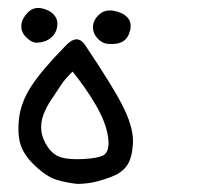

<svg xmlns="http://www.w3.org/2000/svg" viewBox="-20 -289 540 474"><path d="M170.9 165Q143.6 162.1 119.6 154.8Q95.7 147.5 68.4 122.1Q41 96.7 31.7 70.8Q22.5 44.9 26.9 4.4Q31.2 -36.1 57.6 -76.7Q84 -117.2 144.5 -178.7Q170.9 -205.1 189.5 -178.7Q263.7 -68.4 287.1 -19Q310.5 30.3 308.1 66.4Q305.7 102.5 293.5 119.6Q281.2 136.7 259.8 145.5Q238.3 154.3 216.3 159.7Q194.3 165 170.9 165ZM236.3 93.8Q252 83 246.6 47.9Q241.2 12.7 216.8 -29.3Q192.4 -71.3 159.2 -112.3Q140.6 -94.7 129.4 -77.1Q118.2 -59.6 106.4 -42.5Q94.7 -25.4 87.4 -6.3Q80.1 12.7 82 33.2Q84 53.7 98.1 74.2Q112.3 94.7 132.8 100.1Q153.3 105.5 188 103.5Q222.7 101.6 236.3 93.8ZM247.1 -180.7Q232.4 -181.6 220.7 -194.3Q209 -207 209.5 -223.1Q210 -239.3 224.6 -252.9Q239.3 -266.6 261.7 -262.2Q284.2 -257.8 294.9 -245.6Q305.7 -233.4 301.3 -214.4Q296.9 -195.3 283.7 -187Q270.5 -178.7 247.1 -180.7ZM68.4 -183.6Q56.6 -184.6 43.9 -197.8Q31.2 -210.9 32.7 -227.1Q34.2 -243.2 48.3 -257.8Q62.5 -272.5 82.5 -268.6Q102.5 -264.6 113.3 -252.4Q124 -240.2 121.1 -222.7Q118.2 -205.1 104 -194.3Q89.8 -183.6 68.4 -183.6Z"/></svg>

Font: NaikaiFont
Style: Regular
Weight: 400
Version: Version 1.67